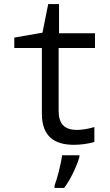

<svg xmlns="http://www.w3.org/2000/svg" viewBox="-20 -699 540 940"><path d="M342 10C375 10 412 5 442 -4V-77C409 -67 379 -63 357 -63C296 -63 267 -92 267 -157V-464H445V-536H269V-679H216L188 -539L50 -515V-464H185V-143C185 -27 251 10 342 10ZM247 210V221H294C326 180 357 111 369 69V61H284C279 103 260 175 247 210Z"/></svg>

Font: Noto Sans Mono ExtraCondensed
Style: Regular
Weight: 400
Width: 2
Designer: Monotype Design Team
Foundry: Monotype Imaging Inc.
Version: Version 2.014